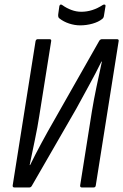

<svg xmlns="http://www.w3.org/2000/svg" viewBox="-20 -828 544 848"><path d="M44 0Q35 0 36 -9L137 -646Q139 -655 147 -655H198Q208 -655 206 -646L153 -313Q146 -267 134 -210Q122 -153 111 -99H113Q136 -146 163.5 -197Q191 -248 221 -300L418 -647Q420 -651 423.5 -653Q427 -655 431 -655H496Q506 -655 504 -646L403 -9Q402 0 393 0H342Q333 0 334 -9L386 -337Q394 -386 406 -443.5Q418 -501 430 -556H428Q404 -507 373.5 -451.5Q343 -396 317 -348L121 -8Q119 -4 116 -2Q113 0 109 0ZM334 -716Q310 -716 285.5 -724Q261 -732 242 -747Q236 -751 237 -764L242 -800Q243 -806 247 -807.5Q251 -809 256 -805Q274 -792 295.5 -784Q317 -776 339 -776Q388 -776 434 -806Q439 -809 443 -807.5Q447 -806 446 -801L439 -758Q438 -749 431 -744Q415 -731 388.5 -723.5Q362 -716 334 -716Z"/></svg>

Font: Sofia Sans Condensed
Style: Italic
Weight: 400
Italic angle: -9°
Designer: Botio Nikoltchev, Ani Petrova
Foundry: lettersoup
Version: Version 4.101